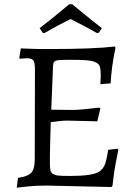

<svg xmlns="http://www.w3.org/2000/svg" viewBox="-20 -866 631 896"><path d="M212.9 -141.6V-105Q212.9 -85 214.8 -73.2Q218.3 -51.8 249.5 -46.9Q265.1 -44.9 308.1 -44.9Q411.6 -44.9 441.9 -64.5Q461.9 -77.1 470.7 -101.6Q479 -126 484.9 -167L528.8 -171.9L532.2 -167Q527.3 -142.1 520 -105.5Q512.7 -68.8 504.9 1L500 6.8L196.8 0Q147 0 111.8 3.9Q77.1 7.8 58.1 9.8L64 -36.1Q108.9 -42 125.5 -59.6Q142.1 -77.1 142.1 -120.1L143.1 -540Q143.1 -572.3 136.2 -583Q129.4 -593.8 106 -594.2L84 -592.8Q78.1 -591.8 71.8 -591.8L69.8 -596.2L77.1 -640.1Q146 -637.2 169.4 -637.2H215.8Q414.6 -637.2 516.1 -648.9L519 -643.1Q500.5 -555.7 496.1 -477.1L448.2 -473.1Q448.2 -481 449.2 -488.8L450.2 -516.1Q450.2 -540 445.8 -554.7Q439 -581.1 380.4 -585Q350.1 -586.9 311.5 -586.9Q272.9 -586.9 252.4 -585.4Q231.9 -584 229 -569.8Q227.1 -562 227.1 -547.9L219.2 -354L321.8 -353Q352.5 -353 443.8 -363.8L448.2 -358.9L434.1 -299.8L293.9 -303.2Q266.1 -303.2 216.8 -295.9Q215.8 -254.9 214.4 -210Q212.9 -166 212.9 -141.6ZM316.9 -846.2Q434.6 -749.5 455.1 -734.9L440.9 -712.9L432.1 -711.9Q376 -744.1 310.1 -776.9Q253.9 -750.5 188 -711.9L179.2 -712.9L165 -734.9Q215.3 -772.9 248 -800.8Q280.8 -828.1 303.2 -846.2Z"/></svg>

Font: Alegreya-Regular
Style: Regular
Weight: 400
Designer: Juan Pablo del Peral
Foundry: Juan Pablo del Peral
Version: Version 1.003